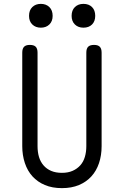

<svg xmlns="http://www.w3.org/2000/svg" viewBox="-20 -962 640 992"><path d="M95 -690Q95 -711 104.5 -720.5Q114 -730 134 -730Q155 -730 164.5 -720.5Q174 -711 174 -690V-207Q174 -176 181.5 -151Q189 -126 205 -107.5Q221 -89 244.5 -79Q268 -69 300 -69Q332 -69 355.5 -79.5Q379 -90 395 -108Q411 -126 418.5 -151.5Q426 -177 426 -207V-690Q426 -711 435.5 -720.5Q445 -730 466 -730Q486 -730 495.5 -720.5Q505 -711 505 -690V-207Q505 -159 491.5 -119Q478 -79 452 -50.5Q426 -22 388 -6Q350 10 300 10Q250 10 212 -6Q174 -22 148 -50.5Q122 -79 108.5 -119.5Q95 -160 95 -207ZM411 -819Q384 -819 367 -835.5Q350 -852 350 -880Q350 -909 367 -925.5Q384 -942 411 -942Q439 -942 455.5 -925.5Q472 -909 472 -880Q472 -852 455.5 -835.5Q439 -819 411 -819ZM191 -819Q164 -819 147 -835.5Q130 -852 130 -880Q130 -909 147 -925.5Q164 -942 191 -942Q218 -942 235 -925.5Q252 -909 252 -880Q252 -852 235 -835.5Q218 -819 191 -819Z"/></svg>

Font: Maple Mono NL Light
Style: Regular
Weight: 300
Monospace: yes
Designer: subframe7536
Version: Version 7.000